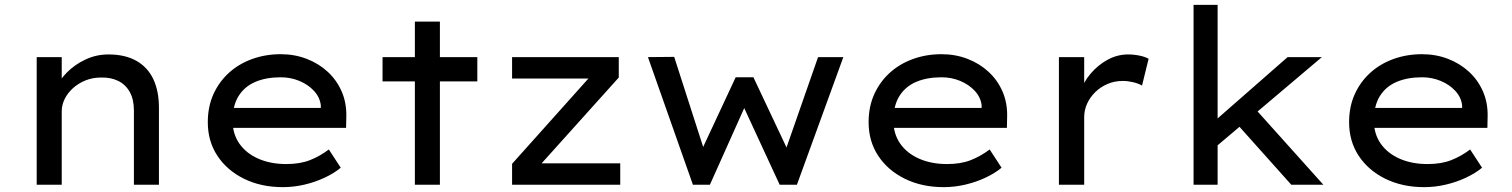

<svg xmlns="http://www.w3.org/2000/svg" viewBox="-20 -760 6223 790"><path d="M131 0V-525H234V-401L208 -393Q223 -429 255 -461.5Q287 -494 331.5 -515Q376 -536 426 -536Q495 -536 541.5 -509.5Q588 -483 611 -434Q634 -385 634 -316V0H531V-305Q531 -350 514.5 -380.5Q498 -411 467.5 -426.5Q437 -442 396 -441Q361 -441 331.5 -429Q302 -417 280 -397Q258 -377 246 -352.5Q234 -328 234 -302V0H183Q165 0 152 0Q139 0 131 0Z M1144 10Q1054 10 984 -24.5Q914 -59 874.5 -119Q835 -179 835 -257Q835 -321 858 -372Q881 -423 921.5 -460Q962 -497 1017 -517Q1072 -537 1135 -537Q1192 -537 1241.5 -518Q1291 -499 1328 -465Q1365 -431 1385.5 -384.5Q1406 -338 1405 -282L1404 -234H919L896 -316H1315L1300 -303V-327Q1296 -360 1272 -386Q1248 -412 1212 -427Q1176 -442 1135 -442Q1075 -442 1030.5 -423Q986 -404 961.5 -364.5Q937 -325 937 -264Q937 -209 965 -169Q993 -129 1043 -107Q1093 -85 1158 -85Q1214 -85 1255 -101Q1296 -117 1333 -145L1382 -70Q1356 -48 1317 -29.5Q1278 -11 1233.5 -0.5Q1189 10 1144 10Z M1687 0V-671H1790V0ZM1554 -425V-525H1944V-425Z M2087 0V-86L2411 -448L2418 -437H2087V-525H2526V-441L2205 -84L2195 -88H2532V0Z M2831 0 2646 -525 2754 -526 2883 -125 2860 -127 3007 -442H3080L3229 -126L3206 -124L3346 -525H3450L3259 0H3188L3021 -361L3064 -364L2901 0Z M3863 10Q3773 10 3703 -24.5Q3633 -59 3593.5 -119Q3554 -179 3554 -257Q3554 -321 3577 -372Q3600 -423 3640.5 -460Q3681 -497 3736 -517Q3791 -537 3854 -537Q3911 -537 3960.5 -518Q4010 -499 4047 -465Q4084 -431 4104.5 -384.5Q4125 -338 4124 -282L4123 -234H3638L3615 -316H4034L4019 -303V-327Q4015 -360 3991 -386Q3967 -412 3931 -427Q3895 -442 3854 -442Q3794 -442 3749.5 -423Q3705 -404 3680.5 -364.5Q3656 -325 3656 -264Q3656 -209 3684 -169Q3712 -129 3762 -107Q3812 -85 3877 -85Q3933 -85 3974 -101Q4015 -117 4052 -145L4101 -70Q4075 -48 4036 -29.5Q3997 -11 3952.5 -0.5Q3908 10 3863 10Z M4337 0V-525H4441V-350L4423 -376Q4436 -420 4467 -456.5Q4498 -493 4538 -514.5Q4578 -536 4621 -536Q4646 -536 4669.5 -531Q4693 -526 4706 -518L4679 -408Q4663 -417 4641.5 -422Q4620 -427 4600 -427Q4566 -427 4537 -414.5Q4508 -402 4486.5 -381Q4465 -360 4453 -333.5Q4441 -307 4441 -278V0Z M4978 -152 4980 -264 5278 -525H5419ZM4891 0V-740H4990V0ZM5293 0 5065 -255 5136 -322 5425 0Z M5840 10Q5750 10 5680 -24.5Q5610 -59 5570.5 -119Q5531 -179 5531 -257Q5531 -321 5554 -372Q5577 -423 5617.5 -460Q5658 -497 5713 -517Q5768 -537 5831 -537Q5888 -537 5937.5 -518Q5987 -499 6024 -465Q6061 -431 6081.5 -384.5Q6102 -338 6101 -282L6100 -234H5615L5592 -316H6011L5996 -303V-327Q5992 -360 5968 -386Q5944 -412 5908 -427Q5872 -442 5831 -442Q5771 -442 5726.5 -423Q5682 -404 5657.5 -364.5Q5633 -325 5633 -264Q5633 -209 5661 -169Q5689 -129 5739 -107Q5789 -85 5854 -85Q5910 -85 5951 -101Q5992 -117 6029 -145L6078 -70Q6052 -48 6013 -29.5Q5974 -11 5929.5 -0.5Q5885 10 5840 10Z"/></svg>

Font: Lexend Exa
Style: Regular
Weight: 400
Designer: Bonnie Shaver-Troup, Thomas Jockin
Foundry: Lexend
Version: Version 1.007